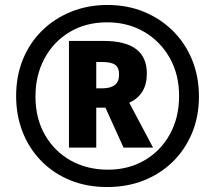

<svg xmlns="http://www.w3.org/2000/svg" viewBox="-20 -744 866 774"><path d="M412 10Q329 10 261.5 -18Q194 -46 145.5 -96Q97 -146 71 -212.5Q45 -279 45 -357Q45 -438 72.5 -505Q100 -572 150 -621Q200 -670 267.5 -697Q335 -724 413 -724Q493 -724 560 -696.5Q627 -669 677 -619.5Q727 -570 754.5 -502.5Q782 -435 782 -355Q782 -275 754.5 -208.5Q727 -142 677.5 -93Q628 -44 560.5 -17Q493 10 412 10ZM415 -60Q499 -60 564 -98.5Q629 -137 665.5 -204Q702 -271 702 -357Q702 -444 664 -511Q626 -578 560.5 -616Q495 -654 412 -654Q326 -654 261 -615Q196 -576 159.5 -508.5Q123 -441 123 -355Q123 -267 161 -200.5Q199 -134 265 -97Q331 -60 415 -60ZM258 -149V-579H398Q572 -579 572 -448Q572 -404 554 -375Q536 -346 501 -330L597 -149H478L405 -310H368V-149ZM393 -388Q425 -388 442.5 -401Q460 -414 460 -444Q460 -471 444.5 -482.5Q429 -494 393 -494H368V-388Z"/></svg>

Font: Noto Sans Myanmar Condensed ExtraBold
Style: Regular
Weight: 800
Width: 3
Designer: Monotype Design Team
Foundry: Monotype Imaging Inc.
Version: Version 2.107; ttfautohint (v1.8.4.7-5d5b)